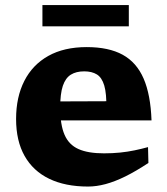

<svg xmlns="http://www.w3.org/2000/svg" viewBox="-20 -706 644 740"><path d="M314 -524.5Q399 -524.5 452.8 -495Q506.5 -465.5 533.5 -403.2Q560.5 -341 564 -242H170L169 -315L430 -316L390 -287Q391 -345.5 381.8 -376.5Q372.5 -407.5 353.2 -419.2Q334 -431 304.5 -431Q273.5 -431 253 -418.2Q232.5 -405.5 222.2 -375.2Q212 -345 212 -291.5Q212 -225 228.8 -186.5Q245.5 -148 282.5 -131.5Q319.5 -115 380.5 -115Q414 -115 443 -118Q472 -121 498.5 -126.5Q525 -132 550.5 -139L552 -78Q504.5 -46.5 463.5 -26.2Q422.5 -6 387 3.5Q351.5 13 319.5 13Q231.5 13 169.5 -17Q107.5 -47 74.8 -105Q42 -163 42 -247.5Q42 -332 73.8 -394.2Q105.5 -456.5 166.2 -490.5Q227 -524.5 314 -524.5ZM143.5 -604.5V-686.5H476.5V-604.5Z"/></svg>

Font: Newsreader 7pt
Style: Bold
Weight: 700
Designer: Hugues Gentile
Foundry: Production Type
Version: Version 1.003